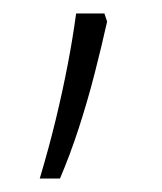

<svg xmlns="http://www.w3.org/2000/svg" viewBox="-20 -136 240 285"><path d="M139 -104Q131 -68 120.5 -27Q110 14 97 54Q84 94 69 129H39Q53 82 63 40.5Q73 -1 80.5 -40Q88 -79 93 -116H135Z"/></svg>

Font: Noto Sans Armenian ExtraLight
Style: Regular
Weight: 250
Designer: Monotype Design Team
Foundry: Monotype Imaging Inc.
Version: Version 2.007